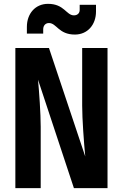

<svg xmlns="http://www.w3.org/2000/svg" viewBox="-20 -980 640 1000"><path d="M370 -800C436 -800 480 -851 480 -920V-955H395V-928C395 -911 383 -900 365 -900C325 -900 315 -960 230 -960C164 -960 120 -909 120 -840V-805H205V-827C205 -847 217 -860 235 -860C275 -860 285 -800 370 -800ZM192 0V-320C192 -389 184 -501 178 -565L365 0H540V-730H408V-430C408 -361 417 -238 424 -165L235 -730H60V0Z"/></svg>

Font: Tekne LDO ExtraBold
Style: Regular
Weight: 800
Monospace: yes
Designer: Alessio Laiso, Mario Rullo, Paolo Rosset
Foundry: Alessio Laiso
Version: Version 1.000;hotconv 1.0.109;makeotfexe 2.5.65596